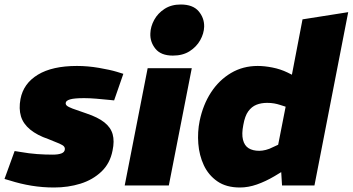

<svg xmlns="http://www.w3.org/2000/svg" viewBox="-32 -824 1567 853"><path d="M208 9Q157 9 108 1Q59 -7 12 -22L-12 -29L33 -153L58 -149Q98 -142 133 -139.5Q168 -137 202 -137Q227 -137 241 -142.5Q255 -148 256 -160Q257 -167 252.5 -173Q248 -179 232 -186Q216 -193 183 -206Q133 -223 102 -248.5Q71 -274 61 -307.5Q51 -341 59 -384Q72 -453 136 -492Q200 -531 310 -531Q358 -531 407.5 -522.5Q457 -514 487 -505L516 -496L475 -378L455 -380Q425 -383 396 -385.5Q367 -388 342 -388Q298 -388 279.5 -382.5Q261 -377 260 -367Q259 -360 265 -354.5Q271 -349 290.5 -341.5Q310 -334 352 -320Q403 -303 431.5 -280.5Q460 -258 468.5 -227.5Q477 -197 468 -155Q457 -98 418.5 -61.5Q380 -25 325.5 -8Q271 9 208 9Z M522 0 624 -521H820L718 0ZM736 -577Q683 -577 658.5 -607.5Q634 -638 636 -676Q637 -706 653 -735.5Q669 -765 699 -784.5Q729 -804 771 -804Q825 -804 850.5 -774Q876 -744 875 -705Q874 -675 857.5 -645.5Q841 -616 810.5 -596.5Q780 -577 736 -577Z M1034 9Q973 9 933.5 -18.5Q894 -46 873.5 -90Q853 -134 849 -186Q845 -238 855 -287Q870 -359 905.5 -413.5Q941 -468 994 -499.5Q1047 -531 1113 -531Q1143 -531 1178.5 -524Q1214 -517 1245 -502L1313 -468L1252 -425L1312 -738L1515 -770L1365 0H1221L1215 -98L1194 -131L1237 -350L1212 -358Q1200 -362 1186 -364.5Q1172 -367 1155 -367Q1128 -367 1107 -358.5Q1086 -350 1071 -329.5Q1056 -309 1049 -269Q1041 -229 1047.5 -203Q1054 -177 1072.5 -165.5Q1091 -154 1120 -154Q1133 -154 1149 -158Q1165 -162 1180 -170L1206 -182L1235 -70L1187 -41Q1148 -18 1109.5 -4.5Q1071 9 1034 9Z"/></svg>

Font: REM ExtraBold
Style: Italic
Weight: 800
Italic angle: -11°
Designer: Octavio Pardo
Foundry: Ashler Design
Version: Version 1.005;gftools[0.9.28]